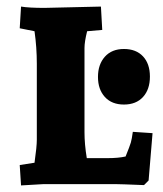

<svg xmlns="http://www.w3.org/2000/svg" viewBox="-20 -560 496 584"><path d="M299 -387.5Q320 -411 357 -411Q394 -411 415 -388.5Q436 -366 436 -327Q436 -288 415 -265Q394 -242 357 -242Q320 -242 299 -265Q278 -288 278 -326Q278 -364 299 -387.5ZM237 -414V-158Q237 -121 244 -79H307Q340 -79 362 -84Q375 -116 378 -126.5Q381 -137 384 -159L444 -155L432 -11L418 3Q345 0 330 0H113L44 4L40 -58L85 -65Q92 -114 92 -135V-366Q92 -416 85 -465L40 -474L44 -540Q68 -536 115 -536L287 -540L291 -469L245 -465Q237 -433 237 -414Z"/></svg>

Font: Andada SC
Style: Bold
Weight: 700
Designer: Carolina Giovagnoli
Foundry: Carolina Giovagnoli
Version: Version 1.003